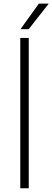

<svg xmlns="http://www.w3.org/2000/svg" viewBox="-20 -1012 282 1032"><path d="M89 0V-808H134.5V0ZM90 -855 189 -992.5H242L134 -855Z"/></svg>

Font: Encode Sans SmExp XLt
Style: Regular
Weight: 200
Width: 6
Designer: Multiple Designers
Foundry: Impallari Type
Version: Version 3.002; ttfautohint (v1.8.3) -l 8 -r 50 -G 200 -x 14 